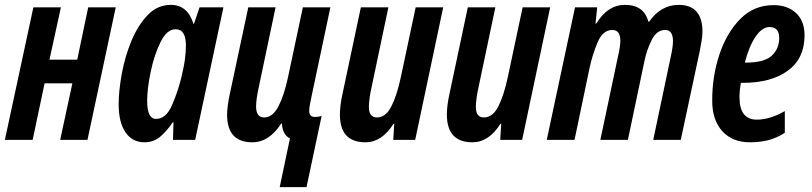

<svg xmlns="http://www.w3.org/2000/svg" viewBox="-26 -574 3331 788"><path d="M108 0 157 -232H271L221 0H333L449 -544H336L291 -329H177L224 -544H111L-6 0Z M578 -160Q578 -210 592.5 -279.5Q607 -349 633 -401.5Q659 -454 695 -454Q737 -454 737 -387Q737 -362 733 -331Q729 -300 717 -251Q703 -195 679 -140.5Q655 -86 614 -86Q578 -86 578 -160ZM683 -72H686L684 0H775L891 -544H793L770 -476H768Q744 -554 675 -554Q620 -554 579.5 -511.5Q539 -469 512.5 -404Q486 -339 473.5 -269.5Q461 -200 461 -146Q461 -72 489 -31Q517 10 567 10Q604 10 631 -12.5Q658 -35 683 -72Z M1232 194 1294 -98Q1281 -94 1267 -94Q1243 -94 1243 -118Q1243 -129 1246 -145.5Q1249 -162 1253 -180L1330 -544H1217L1156 -257Q1140 -182 1116.5 -137Q1093 -92 1058 -92Q1025 -92 1025 -137Q1025 -152 1028 -173Q1031 -194 1036 -216L1105 -544H993L918 -192Q913 -170 909.5 -145.5Q906 -121 906 -104Q906 10 1009 10Q1079 10 1128 -67H1131Q1134 -20 1164 -6L1122 194Z M1589 -66H1592L1588 0H1678L1793 -544H1680L1619 -257Q1603 -182 1580 -137Q1557 -92 1521 -92Q1488 -92 1488 -135Q1488 -151 1491 -172.5Q1494 -194 1499 -216L1568 -544H1455L1380 -190Q1369 -141 1369 -104Q1369 10 1474 10Q1541 10 1589 -66Z M2028 -66H2031L2027 0H2117L2232 -544H2119L2058 -257Q2042 -182 2019 -137Q1996 -92 1960 -92Q1927 -92 1927 -135Q1927 -151 1930 -172.5Q1933 -194 1938 -216L2007 -544H1894L1819 -190Q1808 -141 1808 -104Q1808 10 1913 10Q1980 10 2028 -66Z M2332 0 2393 -292Q2405 -349 2426.5 -400Q2448 -451 2487 -451Q2520 -451 2520 -406Q2520 -383 2510 -341L2438 0H2551L2619 -324Q2628 -368 2648.5 -409.5Q2669 -451 2704 -451Q2736 -451 2736 -405Q2736 -381 2726 -337L2655 0H2768L2846 -365Q2850 -386 2853.5 -407Q2857 -428 2857 -444Q2857 -554 2759 -554Q2687 -554 2638 -485H2635Q2617 -554 2539 -554Q2468 -554 2421 -477H2418L2425 -544H2334L2218 0Z M3195 -29V-118Q3134 -83 3080 -83Q3009 -83 3009 -175Q3009 -205 3015 -234H3023Q3139 -234 3207.5 -284Q3276 -334 3276 -429Q3276 -488 3241 -520.5Q3206 -553 3149 -553Q3068 -553 3012 -496Q2956 -439 2926.5 -350Q2897 -261 2897 -162Q2897 -81 2938.5 -35.5Q2980 10 3052 10Q3091 10 3126 1.5Q3161 -7 3195 -29ZM3132 -463Q3172 -463 3172 -418Q3172 -374 3141.5 -345.5Q3111 -317 3034 -317H3031Q3048 -384 3075 -423.5Q3102 -463 3132 -463Z"/></svg>

Font: Noto Sans Display Condensed
Style: Bold Italic
Weight: 700
Width: 3
Designer: Monotype Design team
Foundry: Monotype Imaging Inc.
Version: 1.000